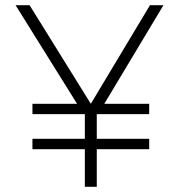

<svg xmlns="http://www.w3.org/2000/svg" viewBox="-20 -720 690 740"><path d="M105 -185H307V-280H105V-320H277L40 -700H94L330 -320L558 -700H610L382 -320H555V-280H353V-185H555V-145H353V0H307V-145H105Z"/></svg>

Font: PT Root UI Light
Style: Regular
Weight: 300
Designer: Vitaly Kuzmin
Foundry: ParaType Ltd.
Version: Version 2.000G